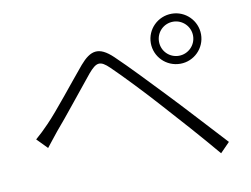

<svg xmlns="http://www.w3.org/2000/svg" viewBox="-73 -814 1147 877"><g transform="rotate(-10 500.0 -375.5)"><path d="M694 -593C694 -637 729 -672 773 -672C816 -672 852 -637 852 -593C852 -549 816 -514 773 -514C729 -514 694 -549 694 -593ZM656 -593C656 -529 708 -477 773 -477C837 -477 889 -529 889 -593C889 -657 837 -709 773 -709C708 -709 656 -657 656 -593ZM64 -251 111 -203C125 -220 146 -248 165 -271C213 -326 305 -443 357 -506C395 -550 413 -555 455 -514C501 -470 596 -370 653 -306C721 -231 812 -129 885 -42L929 -87C852 -170 754 -278 686 -349C628 -410 537 -506 481 -559C418 -619 378 -608 328 -550C269 -480 176 -361 127 -311C104 -287 87 -271 64 -251Z"/></g></svg>

Font: Noto Sans HK Light
Style: Regular
Weight: 300
Designer: Ryoko NISHIZUKA 西塚涼子 (kana, bopomofo & ideographs); Paul D. Hunt (Latin, Greek & Cyrillic); Sandoll Communications 산돌커뮤니
Foundry: Adobe
Version: Version 2.004;hotconv 1.0.118;makeotfexe 2.5.65603